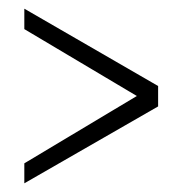

<svg xmlns="http://www.w3.org/2000/svg" viewBox="-20 -515 420 442"><path d="M344 -270 36 -93V-139L295 -294L36 -448V-495L344 -317Z"/></svg>

Font: Georama ExtraCondensed Light
Style: Regular
Weight: 300
Width: 2
Designer: Jean-Baptiste Levee
Foundry: Production Type
Version: Version 1.000